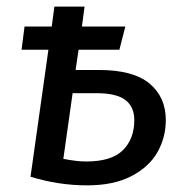

<svg xmlns="http://www.w3.org/2000/svg" viewBox="-20 -547 565 579"><path d="M480 -185Q480 -132 454.5 -87.5Q429 -43 375.5 -15.5Q322 12 243 12Q157 12 72 -14L126 -397H45L54 -467H136L144 -527H235L227 -467H358L340 -397H217L208 -336H278Q382 -336 431 -295Q480 -254 480 -185ZM385 -185Q385 -225 358 -245.5Q331 -266 271 -266H199L171 -68Q211 -60 240 -60Q316 -60 350.5 -94Q385 -128 385 -185Z"/></svg>

Font: Fira Sans
Style: Italic
Weight: 400
Italic angle: -8°
Designer: bBox Type GmbH & Carrois Corporate GbR & Edenspiekermann AG
Foundry: bBox Type GmbH & Carrois Corporate GbR & Edenspiekermann AG
Version: Version 4.301